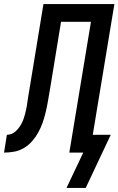

<svg xmlns="http://www.w3.org/2000/svg" viewBox="-61 -755 586 950"><path d="M268 175 351 0H282L389 -647H241L184 -299Q183 -298 183 -297Q183 -296 183 -294Q179 -270 174.5 -245Q170 -220 164 -195.5Q158 -171 149.5 -147Q141 -123 128.5 -100Q116 -77 98 -56.5Q80 -36 57 -22.5Q34 -9 9 -4.5Q-16 0 -41 0L-27 -88Q-15 -88 -4 -92.5Q7 -97 16 -105Q25 -113 32.5 -123Q40 -133 45.5 -143.5Q51 -154 55 -165Q59 -176 62 -187Q65 -198 67.5 -209.5Q70 -221 72 -232Q75 -253 78 -273.5Q81 -294 85 -315L154 -735H505L398 -88H487L363 175Z"/></svg>

Font: Iosevka SS04 Semibold Oblique
Style: Regular
Weight: 600
Italic angle: -9°
Monospace: yes
Designer: Belleve Invis
Foundry: Belleve Invis
Version: Version 19.0.0; ttfautohint (v1.8.4)